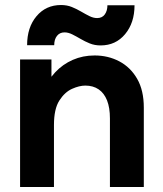

<svg xmlns="http://www.w3.org/2000/svg" viewBox="-20 -745 648 765"><path d="M60 0V-508H185V-387L152 -380Q170 -425 200 -457Q230 -489 270 -506.5Q310 -524 357 -524Q411 -524 455.5 -500.5Q500 -477 526.5 -431Q553 -385 553 -316V0H418V-273Q418 -316 406.5 -345Q395 -374 373 -389Q351 -404 320 -404Q296 -404 267 -391Q238 -378 216.5 -344.5Q195 -311 195 -247V0ZM381 -564Q357 -564 337.5 -572Q318 -580 301 -590Q284 -600 268 -608Q252 -616 237 -616Q218 -616 207 -602Q196 -588 196 -565H88Q88 -636 125.5 -680.5Q163 -725 223 -725Q247 -725 266.5 -717Q286 -709 303 -699Q320 -689 336 -681Q352 -673 367 -673Q387 -673 397.5 -687.5Q408 -702 408 -724H516Q516 -654 478.5 -609Q441 -564 381 -564Z"/></svg>

Font: Fustat ExtraBold
Style: Regular
Weight: 800
Designer: Mohamed Gaber, Khaled Hosny, Laura Garcia Mut
Foundry: Kief Type Foundry, Alif Type Foundry, Hard Type Foundry
Version: Version 1.007